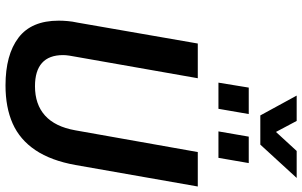

<svg xmlns="http://www.w3.org/2000/svg" viewBox="-220 -865 1097 697"><g transform="rotate(90 328.5 -516.5)"><path d="M290 12Q179 12 117 -35Q55 -82 55 -181Q55 -196 56.5 -213.5Q58 -231 62 -249L138 -686H264L186 -243Q184 -233 182 -220Q180 -207 180 -197Q180 -146 208.5 -120.5Q237 -95 293 -95Q359 -95 399.5 -131.5Q440 -168 453 -241L532 -686H657L579 -242Q563 -153 525 -96.5Q487 -40 428.5 -14Q370 12 290 12ZM280 -761 298 -871H394L375 -761ZM457 -761 476 -871H572L553 -761ZM626 -1045 505 -913H399L327 -1045H419L478 -934L427 -935L528 -1045Z"/></g></svg>

Font: Archivo SemiCondensed SemiBold
Style: Italic
Weight: 600
Width: 4
Italic angle: -10°
Designer: Hector Gatti
Foundry: Omnibus-Type
Version: Version 2.001